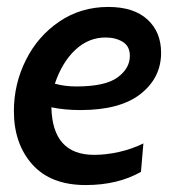

<svg xmlns="http://www.w3.org/2000/svg" viewBox="-20 -523 508 553"><path d="M20 -203Q20 -281 54.5 -350Q89 -419 151 -461Q213 -503 292 -503Q365 -503 404.5 -467Q444 -431 444 -371Q444 -299 385 -252.5Q326 -206 212 -206Q165 -206 128 -214Q131 -77 251 -77Q286 -77 323.5 -85.5Q361 -94 393 -110L386 -28Q319 10 227 10Q126 10 73 -49.5Q20 -109 20 -203ZM354 -362Q354 -390 333.5 -402.5Q313 -415 284 -415Q235 -415 197 -379.5Q159 -344 138 -282Q166 -274 200 -274Q283 -274 318.5 -300Q354 -326 354 -362Z"/></svg>

Font: Cabin Medium
Style: Italic
Weight: 500
Italic angle: -7°
Designer: Pablo Impallari
Foundry: Pablo Impallari. http://www.impallari.com Igino Marini. http://www.ikern.com
Version: Version 2.200